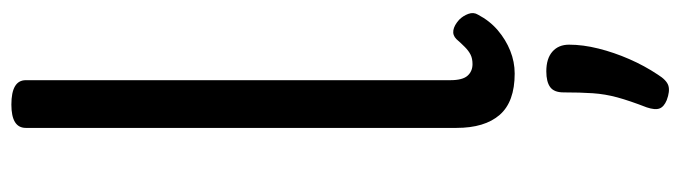

<svg xmlns="http://www.w3.org/2000/svg" viewBox="-460 -470 1225 346"><g transform="rotate(-90 153.0 -297.5)"><path d="M193 17Q142 17 118.5 -10Q95 -37 95 -88V-864Q95 -877 105.5 -883.5Q116 -890 137 -890Q159 -890 170 -883.5Q181 -877 181 -864V-99Q181 -77 189 -68Q197 -59 210 -59Q220 -59 227 -62.5Q234 -66 241 -73Q248 -80 255 -88Q262 -95 271 -93.5Q280 -92 290 -83Q297 -76 300.5 -66.5Q304 -57 299 -49Q288 -28 271 -13.5Q254 1 234 9Q214 17 193 17ZM145 291Q133 286 130 278Q127 270 132 255Q144 224 150 202Q156 180 157.5 157.5Q159 135 159 105Q159 88 168.5 81Q178 74 197 74Q220 74 232.5 85Q245 96 245 115Q245 140 238 168Q231 196 219 223.5Q207 251 191 275Q181 291 171 294Q161 297 145 291Z"/></g></svg>

Font: Playwrite IT Moderna
Style: Regular
Weight: 400
Designer: Veronika Burian, José Scaglione
Foundry: TypeTogether
Version: Version 1.002